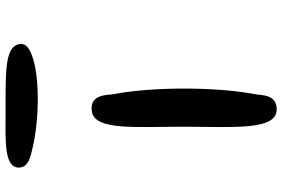

<svg xmlns="http://www.w3.org/2000/svg" viewBox="-178 -868 989 672"><g transform="rotate(-90 316.0 -531.5)"><path d="M270 -57C324 -58 318 -110 323 -134C349 -270 349 -492 323 -628C319 -647 325 -713 263 -704C195 -695 209 -551 209 -381C209 -215 194 -56 270 -57ZM459 -914C471 -919 510 -932 496 -966C479 -1008 395 -1006 267 -1006C165 -1006 65 -1013 66 -959C67 -925 105 -919 128 -913C233 -887 388 -886 459 -914Z"/></g></svg>

Font: Venom Sans
Style: Bd
Weight: 700
Version: Version 1.001